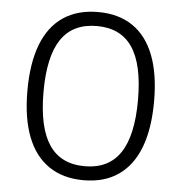

<svg xmlns="http://www.w3.org/2000/svg" viewBox="-52 -763 775 820"><g transform="rotate(5 335.5 -352.5)"><path d="M336 8Q248 8 187 -33.5Q126 -75 95 -155Q64 -235 64 -352Q64 -470 95 -550.5Q126 -631 187 -672Q248 -713 336 -713Q424 -713 484.5 -672Q545 -631 576 -551Q607 -471 607 -354Q607 -236 576 -155.5Q545 -75 484.5 -33.5Q424 8 336 8ZM336 -52Q438 -52 488 -126.5Q538 -201 538 -353Q538 -506 488 -579.5Q438 -653 336 -653Q233 -653 183 -579Q133 -505 133 -353Q133 -201 183 -126.5Q233 -52 336 -52Z"/></g></svg>

Font: Nunito Sans 10pt SemiExpanded Light
Style: Regular
Weight: 300
Width: 6
Designer: Vernon Adams
Foundry: Vernon Adams
Version: Version 3.101;gftools[0.9.27]